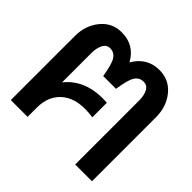

<svg xmlns="http://www.w3.org/2000/svg" viewBox="-145 -711 858 858"><g transform="rotate(45 284.0 -282.5)"><path d="M244 -368Q234 -432 219.5 -455Q205 -478 178 -478Q156 -478 145 -456.5Q134 -435 134 -403V-218Q204 -305 340 -295V-203Q242 -218 188 -177.5Q134 -137 134 -58V0H28V-406Q28 -471 66 -518Q104 -565 165 -565Q245 -565 284 -494Q325 -565 403 -565Q465 -565 503 -518Q541 -471 541 -406V0H435V-403Q435 -436 424 -457Q413 -478 390 -478Q363 -478 348.5 -455Q334 -432 325 -368Z"/></g></svg>

Font: LT Superior Semi-bold
Style: Regular
Weight: 600
Designer: Daniel Lyons
Foundry: LyonsType
Version: Version 1.0